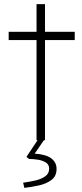

<svg xmlns="http://www.w3.org/2000/svg" viewBox="-20 -679 398 930"><path d="M157 0V-485H22V-525H157V-659H198V-525H342V-485H198V0ZM98 231 92 206Q121 202 150 195.5Q179 189 198.5 175.5Q218 162 218 138Q218 118 202 108Q186 98 163.5 94.5Q141 91 121 91L108 81L166 -6H197L148 65Q204 69 229 88.5Q254 108 254 139Q254 174 229.5 192.5Q205 211 169 219Q133 227 98 231Z"/></svg>

Font: Readex Pro Light
Style: Regular
Weight: 300
Designer: Bonnie Shaver-Troup, Thomas Jockin
Foundry: Lexend
Version: Version 1.200; ttfautohint (v1.8.3)